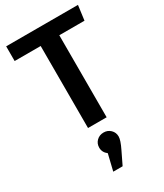

<svg xmlns="http://www.w3.org/2000/svg" viewBox="-243 -784 1015 1188"><g transform="rotate(-30 265.0 -189.5)"><path d="M525 -691 511 -586H331V0H198V-586H12V-691ZM267 72Q296 72 316 91.5Q336 111 336 140Q336 166 309 221L265 312H198L226 196Q197 174 197 140Q197 111 217 91.5Q237 72 267 72Z"/></g></svg>

Font: FiraGO Medium
Style: Regular
Weight: 500
Designer: bBox Type
Foundry: bBox Type GmbH
Version: Version 1.001;PS 001.001;hotconv 1.0.88;makeotf.lib2.5.64775